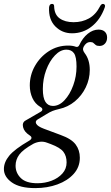

<svg xmlns="http://www.w3.org/2000/svg" viewBox="-88 -750 570 986"><path d="M93 216Q14 216 -27 187Q-68 158 -68 118Q-68 83 -40.5 49.5Q-13 16 61 -27Q72 -33 73.5 -40.5Q75 -48 64 -55Q36 -73 30.5 -97Q25 -121 43 -131L119 -175Q129 -180 129.5 -187.5Q130 -195 119 -201Q92 -217 78.5 -246.5Q65 -276 65 -311Q65 -365 91.5 -411.5Q118 -458 162.5 -487Q207 -516 262 -516Q285 -516 301 -510Q313 -506 319 -518Q336 -555 362.5 -576.5Q389 -598 418 -598Q439 -598 450.5 -587Q462 -576 462 -557Q462 -538 451 -526Q440 -514 423 -514Q410 -514 403.5 -519Q397 -524 392 -529Q387 -534 376 -534Q354 -534 341 -509Q337 -500 339 -492.5Q341 -485 347 -477Q373 -443 373 -391Q373 -344 352.5 -301.5Q332 -259 296.5 -229.5Q261 -200 215 -190Q197 -186 182.5 -180.5Q168 -175 146 -161L106 -137Q91 -128 98 -114.5Q105 -101 137 -89L223 -57Q279 -37 300.5 -8Q322 21 322 60Q322 108 290.5 143Q259 178 207 197Q155 216 93 216ZM132 -293Q132 -247 145.5 -226.5Q159 -206 184 -206Q216 -206 243.5 -235.5Q271 -265 288 -311.5Q305 -358 305 -408Q305 -458 292 -476.5Q279 -495 253 -495Q222 -495 194 -465.5Q166 -436 149 -390Q132 -344 132 -293ZM104 191Q143 191 177 178Q211 165 232.5 141Q254 117 254 84Q254 51 237.5 29.5Q221 8 173 -10L154 -17Q136 -24 118 -22Q100 -20 84 -12Q30 18 11 44Q-8 70 -8 101Q-8 138 19 164.5Q46 191 104 191ZM282 -579Q231 -579 196 -614.5Q161 -650 164 -712Q166 -730 179 -730Q190 -730 190 -718Q191 -675 218.5 -655.5Q246 -636 290 -636Q334 -636 369 -655.5Q404 -675 426 -718Q432 -730 441 -730Q447 -730 450 -725Q453 -720 450 -712Q428 -650 383.5 -614.5Q339 -579 282 -579Z"/></svg>

Font: Instrument Serif
Style: Italic
Weight: 400
Italic angle: -13°
Designer: Rodrigo Fuenzalida
Foundry: fragTYPE
Version: Version 1.000; ttfautohint (v1.8.4.7-5d5b);gftools[0.9.27]